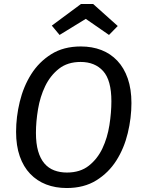

<svg xmlns="http://www.w3.org/2000/svg" viewBox="-20 -935 728 967"><path d="M642 -416Q642 -341 623.5 -264.5Q605 -188 566 -126.5Q527 -65 465 -26.5Q403 12 316 12Q259 12 212.5 -6Q166 -24 132 -59.5Q98 -95 79.5 -148Q61 -201 61 -271Q61 -346 79.5 -422.5Q98 -499 137 -561Q176 -623 238 -662Q300 -701 387 -701Q444 -701 490.5 -683Q537 -665 571 -629Q605 -593 623.5 -539.5Q642 -486 642 -416ZM317 -66Q384 -66 427.5 -100.5Q471 -135 496 -188Q521 -241 531 -304.5Q541 -368 541 -425Q541 -531 499.5 -577Q458 -623 386 -623Q320 -623 276.5 -588.5Q233 -554 207.5 -501Q182 -448 171.5 -385Q161 -322 161 -266Q161 -212 172 -174Q183 -136 203.5 -112Q224 -88 253 -77Q282 -66 317 -66ZM280 -759 241 -806 388 -915H449L573 -804L529 -759L412 -840Z"/></svg>

Font: Yekcdsyqcyvpieeyorgstswgcgt
Style: Regular
Weight: 400
Italic angle: -8°
Designer: Carrois Corporate & Edenspiekermann
Foundry: Carrois Corporate GbR & Edenspiekermann AG
Version: Version 2.001